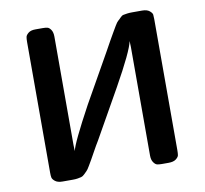

<svg xmlns="http://www.w3.org/2000/svg" viewBox="-78 -778 919 862"><g transform="rotate(-10 382.0 -347.0)"><path d="M90.8 -47.9V-644Q90.8 -659.2 92.5 -667.5Q94.2 -675.8 105.2 -684.8Q116.2 -693.8 137.2 -693.8H169.9Q183.1 -693.8 191.7 -691.9Q200.2 -689.9 208 -678.5Q215.8 -667 215.8 -647V-152.8Q215.8 -147.9 216.3 -138.9Q216.8 -129.9 216.8 -125Q223.6 -160.2 310.1 -319.8L435.1 -541Q444.8 -559.1 459.5 -585Q474.1 -610.8 480 -620.8Q485.8 -630.9 495.4 -647Q504.9 -663.1 510.5 -667.5Q516.1 -671.9 523.4 -679.9Q530.8 -688 538.3 -689.5Q545.9 -690.9 555.4 -692.4Q564.9 -693.8 578.1 -693.8H624Q646 -693.8 657.5 -684.3Q668.9 -674.8 669.9 -667Q670.9 -659.2 670.9 -646V-49.8Q670.9 -34.7 669.4 -26.4Q668 -18.1 656.5 -9Q645 0 622.1 0H591.8Q578.6 0 570.3 -2Q562 -3.9 554 -15.4Q545.9 -26.9 545.9 -46.9V-541Q545.9 -545.9 545.4 -554.9Q544.9 -564 544.9 -568.8Q536.1 -523.9 452.1 -374L327.1 -152.8Q315.9 -134.8 302 -109.4Q288.1 -84 282 -73.5Q275.9 -63 266.8 -47.6Q257.8 -32.2 252.4 -27.1Q247.1 -22 239.5 -14.4Q231.9 -6.8 224.4 -4.9Q216.8 -2.9 207.5 -1.5Q198.2 0 185.1 0H139.2Q117.2 0 105.7 -9Q94.2 -18.1 92.5 -26.4Q90.8 -34.7 90.8 -47.9Z"/></g></svg>

Font: CMU Sans Serif
Style: Bold
Weight: 700
Version: Version 0.7.0